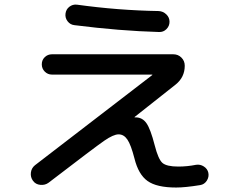

<svg xmlns="http://www.w3.org/2000/svg" viewBox="-20 -795 1040 850"><path d="M195.3 13.7Q179.7 25.4 158.7 23.4Q137.7 21.5 126 5.4Q114.3 -10.7 116.7 -30.8Q119.1 -50.8 134.8 -63.5L654.3 -462.9V-463.9Q654.3 -464.8 653.3 -464.8H210Q191.4 -464.8 178.2 -478Q165 -491.2 165 -510.3Q165 -529.3 178.2 -542Q191.4 -554.7 210 -554.7H747.1Q768.6 -554.7 783.2 -540Q797.9 -525.4 797.9 -503.9Q797.9 -453.1 757.8 -420.9L576.2 -277.3L575.2 -276.4Q576.2 -275.4 577.1 -275.4H580.1Q610.4 -275.4 628.4 -249.5Q646.5 -223.6 665 -151.4Q680.7 -89.8 699.2 -73.7Q717.8 -57.6 769.5 -57.6Q808.6 -57.6 847.7 -65.4Q866.2 -68.4 882.3 -58.1Q898.4 -47.9 902.3 -30.3Q906.2 -11.7 895.5 4.9Q884.8 21.5 866.2 24.4Q799.8 35.2 759.8 35.2Q673.8 35.2 633.3 6.3Q592.8 -22.5 575.2 -93.8Q559.6 -154.3 543.9 -177.2Q528.3 -200.2 504.9 -200.2Q482.4 -200.2 441.4 -171.9Q400.4 -143.6 195.3 13.7ZM320.3 -774.4Q502.9 -749 682.6 -746.1Q702.1 -745.1 716.3 -731.4Q730.5 -717.8 730.5 -698.7Q730.5 -679.7 716.8 -666Q703.1 -652.3 683.6 -653.3Q509.8 -658.2 309.6 -683.6Q291 -685.5 279.3 -700.7Q267.6 -715.8 270 -734.9Q272.5 -753.9 287.1 -765.1Q301.8 -776.4 320.3 -774.4Z"/></svg>

Font: Rounded-X Mgen+ 1mn medium
Style: Regular
Weight: 500
Designer: [Source Han Sans]
Ryoko NISHIZUKA  (kana & ideographs); Paul D. Hunt (Latin, Greek & Cyrillic); Wenlong ZHANG  (bopomofo
Version: Version 1.059.20150602